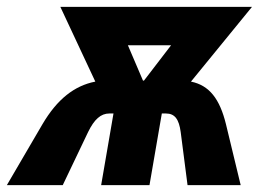

<svg xmlns="http://www.w3.org/2000/svg" viewBox="-62 -540 772 560"><path d="M62 -178 -42 0H121L195 -155C213 -192 232 -209 257 -209H269L233 0H374L410 -209H422C448 -209 460 -192 465 -155L485 0H640L597 -178C579 -251 549 -291 495 -302L673 -520H114L216 -302C155 -290 105 -251 62 -178ZM311 -408H437L358 -305H355Z"/></svg>

Font: Fixel Text 20240404
Style: Bold Italic
Weight: 700
Width: 4
Italic angle: -10°
Designer: AlfaBravo + MacPaw
Foundry: Kyrylo Tkachov, Marchela Mozhyna, Serhii Makarenko, Maria Weinstein, Zakhar Kryvoshyya
Version: Version 1.211;Glyphs 3.2 (3225)